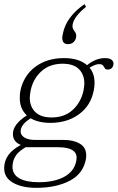

<svg xmlns="http://www.w3.org/2000/svg" viewBox="-35 -759 565 922"><path d="M264 -577Q264 -585 267 -597Q274 -637 301 -673.5Q328 -710 371 -739L378 -726Q322 -681 314 -643Q313 -640 313 -635Q313 -625 317 -618Q321 -611 322 -610Q331 -599 331 -588Q331 -570 320 -558.5Q309 -547 292 -547Q264 -547 264 -577ZM510 -454Q510 -441 502.5 -433Q495 -425 482 -425Q474 -425 471 -428Q468 -431 465 -437Q461 -444 456.5 -447.5Q452 -451 440 -451Q423 -451 395 -434Q419 -406 419 -361Q419 -341 415 -324Q401 -252 344.5 -210.5Q288 -169 207 -169Q150 -169 112 -191Q71 -165 65 -137Q64 -134 64 -128Q64 -110 82.5 -98.5Q101 -87 135 -87H272Q318 -87 348.5 -69Q379 -51 379 -13Q379 1 377 8Q363 77 298 110Q233 143 140 143Q70 143 27.5 118.5Q-15 94 -15 49Q-15 -21 65 -63Q27 -78 27 -116Q27 -162 94 -205Q60 -236 60 -288Q60 -311 63 -324Q79 -397 135 -438.5Q191 -480 272 -480Q344 -480 383 -446Q425 -480 469 -480Q490 -480 500 -472.5Q510 -465 510 -454ZM370 -358Q370 -401 344 -427Q318 -453 266 -453Q204 -453 164 -417Q124 -381 112 -324Q108 -300 108 -290Q108 -247 134.5 -221Q161 -195 213 -195Q275 -195 314.5 -231.5Q354 -268 366 -324Q370 -348 370 -358ZM27 23Q25 30 25 42Q25 79 58 97.5Q91 116 151 116Q226 116 273.5 90Q321 64 331 15Q333 3 333 -1Q333 -52 244 -52H88Q58 -34 44.5 -16.5Q31 1 27 23Z"/></svg>

Font: Taviraj ExtraLight
Style: Italic
Weight: 275
Italic angle: -12°
Designer: Katatrad Team
Foundry: CadsonDemak
Version: Version 1.001